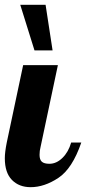

<svg xmlns="http://www.w3.org/2000/svg" viewBox="-28 -770 357 796"><path d="M56 -750H161L190 -561H115ZM-8 -114Q-8 -139 0 -179L68 -500H212L140 -160Q136 -145 136 -128Q136 -108 145.5 -99.5Q155 -91 177 -91Q206 -91 231 -115.5Q256 -140 267 -179H309Q272 -71 214 -32.5Q156 6 99 6Q51 6 21.5 -24Q-8 -54 -8 -114Z"/></svg>

Font: Lobster
Style: Regular
Weight: 400
Designer: Impallari Type
Foundry: Impallari Type
Version: Version 2.100